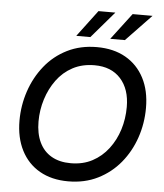

<svg xmlns="http://www.w3.org/2000/svg" viewBox="-60 -954 868 1019"><g transform="rotate(5 374.0 -444.0)"><path d="M341 13Q253 13 189 -23.5Q125 -60 90.5 -127.5Q56 -195 56 -286Q56 -367 81.5 -443Q107 -519 155.5 -579.5Q204 -640 274 -675Q344 -710 432 -710Q521 -710 585 -673.5Q649 -637 684 -570Q719 -503 719 -411Q719 -328 693 -252Q667 -176 618 -116.5Q569 -57 499 -22Q429 13 341 13ZM346 -84Q411 -84 461 -110.5Q511 -137 546 -183Q581 -229 599 -286.5Q617 -344 617 -407Q617 -502 567 -557.5Q517 -613 428 -613Q362 -613 311.5 -586Q261 -559 227 -512.5Q193 -466 175 -408.5Q157 -351 157 -290Q157 -226 179 -179.5Q201 -133 243.5 -108.5Q286 -84 346 -84ZM498 -760 605 -901H711L576 -760ZM317 -760 423 -901H513L392 -760Z"/></g></svg>

Font: Hanken Grotesk Medium
Style: Italic
Weight: 500
Italic angle: -8°
Designer: Alfredo Marco Pradil
Foundry: Hanken Design Co.
Version: Version 3.013